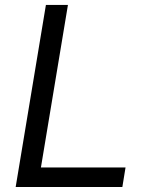

<svg xmlns="http://www.w3.org/2000/svg" viewBox="-20 -747 602 767"><path d="M42.6 0 163.4 -727.3H251.4L143.5 -78.1H481.5L468.8 0Z"/></svg>

Font: Inter UI
Style: Italic
Weight: 400
Italic angle: -9.39999°
Designer: Rasmus Andersson
Foundry: rsms
Version: 3.2;8d6f07862